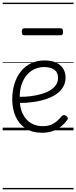

<svg xmlns="http://www.w3.org/2000/svg" viewBox="-20 -968 566 1426"><path d="M293 18Q219 18 169.5 -15Q120 -48 95.5 -104Q71 -160 71 -229Q71 -294 88 -347.5Q105 -401 136.5 -439.5Q168 -478 212 -498.5Q256 -519 311 -519Q365 -519 399 -502Q433 -485 450 -456.5Q467 -428 467 -393Q467 -355 450 -324.5Q433 -294 402 -271.5Q371 -249 328 -234Q285 -219 232 -211Q179 -203 120 -203V-249Q165 -248 207.5 -253.5Q250 -259 287 -269.5Q324 -280 352 -297Q380 -314 395.5 -337Q411 -360 411 -390Q411 -430 383.5 -450Q356 -470 307 -470Q272 -470 239.5 -456Q207 -442 181.5 -413.5Q156 -385 141 -342Q126 -299 126 -240Q126 -168 149 -122Q172 -76 210.5 -53.5Q249 -31 296 -31Q335 -31 360.5 -42Q386 -53 404.5 -70Q423 -87 439 -106Q448 -114 455.5 -113.5Q463 -113 472 -107Q480 -101 483 -93Q486 -85 479 -77Q463 -53 436.5 -31Q410 -9 374 4.5Q338 18 293 18ZM161 -706Q150 -706 146 -712.5Q142 -719 142 -731Q142 -744 146 -751Q150 -758 161 -758H429Q441 -758 444.5 -751Q448 -744 448 -731Q448 -719 444.5 -712.5Q441 -706 429 -706ZM0 428H526V438H0ZM0 -20H526V0H0ZM0 -505H526V-500H0ZM0 -948H526V-938H0Z"/></svg>

Font: Playwrite US Modern Guides
Style: Regular
Weight: 400
Designer: Veronika Burian, José Scaglione
Foundry: TypeTogether
Version: Version 1.003